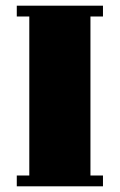

<svg xmlns="http://www.w3.org/2000/svg" viewBox="-20 -655 421 675"><path d="M342 -597H298V-38H342V0H39V-38H83V-597H39V-635H342Z"/></svg>

Font: Unlock
Style: Regular
Weight: 400
Designer: Eduardo Rodriguez Tunni
Foundry: Eduardo Rodriguez Tunni
Version: Version 1.003; ttfautohint (v1.8.4.7-5d5b);gftools[0.9.23]